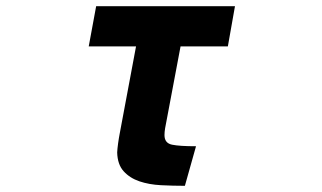

<svg xmlns="http://www.w3.org/2000/svg" viewBox="-20 -538 1040 621"><path d="M578 63Q539 63 500.5 61Q462 59 431 48.5Q400 38 380 16Q360 -6 359 -45Q359 -50 360 -58Q361 -66 362 -74.5Q363 -83 364.5 -91Q366 -99 367 -105L420 -388H267L291 -518H740L717 -388H564L514 -123Q513 -117 512.5 -111.5Q512 -106 512 -101Q512 -75 536.5 -70Q561 -65 614 -65Z"/></svg>

Font: LINE Seed JP_TTF Bold
Style: Regular
Weight: 700
Designer: LINE & Fontrix & Fontworks
Version: Version 1.009